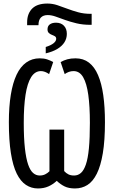

<svg xmlns="http://www.w3.org/2000/svg" viewBox="-20 -1053 640 1083"><path d="M133 -926Q133 -953 141 -973Q149 -993 163.5 -1006.5Q178 -1020 199 -1026.5Q220 -1033 247 -1033Q276 -1033 303 -1024Q330 -1015 359 -1004Q388 -993 420.5 -984Q453 -975 491 -975H497V-913H489Q447 -913 411.5 -921.5Q376 -930 347 -940.5Q318 -951 294 -959.5Q270 -968 249 -968Q224 -968 210.5 -954Q197 -940 197 -911H133ZM238 -788Q267 -797 282 -809Q297 -821 297 -834Q297 -844 289.5 -848.5Q282 -853 272.5 -856.5Q263 -860 255.5 -867Q248 -874 248 -887Q248 -906 261 -915.5Q274 -925 296 -925Q324 -925 340.5 -908Q357 -891 357 -862Q357 -836 343.5 -814.5Q330 -793 303.5 -777Q277 -761 238 -752ZM194 10Q157 10 126.5 -10Q96 -30 74.5 -73.5Q53 -117 41.5 -189Q30 -261 30 -364Q30 -451 41 -518.5Q52 -586 73.5 -631.5Q95 -677 128 -700.5Q161 -724 204 -724Q228 -724 246 -718Q264 -712 280 -703L257 -635Q246 -643 234 -647.5Q222 -652 211 -652Q177 -652 155.5 -617.5Q134 -583 124 -518Q114 -453 114 -360Q114 -274 120.5 -216.5Q127 -159 138.5 -125.5Q150 -92 166.5 -77.5Q183 -63 204 -63Q221 -63 234.5 -69.5Q248 -76 259 -87V-322H342V-88Q353 -76 366 -69.5Q379 -63 398 -63Q420 -63 436.5 -77.5Q453 -92 464.5 -125.5Q476 -159 481.5 -216.5Q487 -274 487 -360Q487 -453 478 -518Q469 -583 449 -617.5Q429 -652 395 -652Q381 -652 368.5 -647.5Q356 -643 345 -635L322 -703Q340 -713 360 -718.5Q380 -724 406 -724Q450 -724 481.5 -700Q513 -676 533 -629.5Q553 -583 562.5 -516Q572 -449 572 -364Q572 -260 560 -188.5Q548 -117 526 -73Q504 -29 473 -9.5Q442 10 403 10Q368 10 344.5 -1.5Q321 -13 300 -33Q279 -13 253 -1.5Q227 10 194 10Z"/></svg>

Font: Noto Sans Mono
Style: Regular
Weight: 400
Designer: Monotype Design Team
Foundry: Monotype Imaging Inc.
Version: Version 2.014